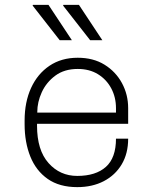

<svg xmlns="http://www.w3.org/2000/svg" viewBox="-20 -758 640 788"><path d="M297 10Q224 10 176 -23.5Q128 -57 104.5 -115.5Q81 -174 81 -248V-263Q81 -339 107.5 -397Q134 -455 183 -488Q232 -521 299 -521Q363 -521 409 -492.5Q455 -464 480.5 -417Q506 -370 506 -314V-250H132V-242Q132 -142 179 -89Q226 -36 297 -36Q373 -36 414.5 -73Q456 -110 456 -189H506Q506 -128 479.5 -83.5Q453 -39 406 -14.5Q359 10 297 10ZM133 -296H456V-314Q456 -359 436.5 -395.5Q417 -432 382 -453.5Q347 -475 299 -475Q244 -475 207 -447.5Q170 -420 151.5 -379.5Q133 -339 133 -298ZM350 -593 239 -735 240 -738H304L400 -593ZM225 -593 114 -735 115 -738H179L275 -593Z"/></svg>

Font: Chivo Mono Thin
Style: Regular
Weight: 250
Designer: Hector Gatti
Foundry: Omnibus-Type
Version: Version 1.008